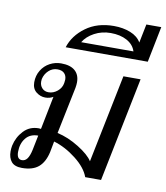

<svg xmlns="http://www.w3.org/2000/svg" viewBox="-92 -916 865 1002"><g transform="rotate(10 340.5 -415.0)"><path d="M19 -65Q19 -80 22 -96Q32 -142 63.5 -175.5Q95 -209 143 -209Q151 -209 155 -208L190 -384Q172 -373 148 -373Q122 -373 100 -390.5Q78 -408 78 -442Q78 -477 95 -505Q112 -533 140 -548Q168 -563 200 -563Q248 -563 273 -541.5Q298 -520 298 -480Q298 -467 295 -450L244 -202Q302 -189 359 -153.5Q416 -118 436 -86L531 -553H622L510 0H426Q409 -48 352 -92.5Q295 -137 234 -155L223 -97Q211 -43 180 -16.5Q149 10 92 10Q53 10 36 -10.5Q19 -31 19 -65ZM233 -465Q235 -477 235 -483Q235 -504 222.5 -516.5Q210 -529 186 -529Q160 -529 140 -510.5Q120 -492 114 -465Q113 -461 113 -452Q113 -431 126 -417Q139 -403 160 -403Q186 -403 207.5 -421Q229 -439 233 -465ZM131 -92 147 -171Q104 -171 81 -142Q58 -113 58 -69Q58 -30 85 -30Q102 -30 113 -45Q124 -60 131 -92Z M437 -803Q486 -803 525 -787.5Q564 -772 582 -741L602 -840H681L643 -650H208Q228 -714 288.5 -758.5Q349 -803 437 -803ZM560 -690Q549 -725 513.5 -744.5Q478 -764 427 -764Q380 -764 341 -743Q302 -722 283 -690Z"/></g></svg>

Font: Taviraj
Style: Italic
Weight: 400
Italic angle: -12°
Designer: Katatrad Team
Foundry: CadsonDemak
Version: Version 1.001